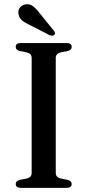

<svg xmlns="http://www.w3.org/2000/svg" viewBox="-20 -908 422 928"><path d="M249.5 -72Q249.5 -61 256 -54.2Q262.5 -47.5 274.5 -45L307.5 -38.5Q326.5 -33.5 326.5 -18.5Q326.5 -10 320.5 -5Q314.5 0 302 0H80.5Q68 0 62 -5Q56 -10 56 -18.5Q56 -33.5 75 -38.5L108 -45Q120 -47.5 126.5 -54.2Q133 -61 133 -72V-628Q133 -639 126.5 -645.8Q120 -652.5 108 -655L75 -661.5Q56 -666.5 56 -681.5Q56 -690.5 62 -695.2Q68 -700 80.5 -700H302Q314.5 -700 320.5 -695.2Q326.5 -690.5 326.5 -681.5Q326.5 -666.5 307.5 -661.5L274.5 -655Q262.5 -652.5 256 -645.8Q249.5 -639 249.5 -628ZM173 -842.5 239.5 -760.5Q243.5 -755.5 245.5 -750.2Q247.5 -745 243 -740Q239.5 -736 233.2 -735.8Q227 -735.5 221 -737.5L125 -786.5Q102 -797 87.8 -808.5Q73.5 -820 70 -838Q65.5 -853 74 -867.5Q82.5 -882 101 -886.5Q122 -891 138.8 -878.5Q155.5 -866 173 -842.5Z"/></svg>

Font: Fraunces 10pt
Style: Regular
Weight: 400
Version: Version 1.000;[b76b70a41]